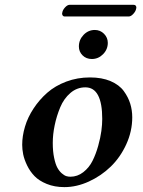

<svg xmlns="http://www.w3.org/2000/svg" viewBox="-20 -764 593 794"><path d="M271 -33.2Q300.3 -33.2 324.5 -52Q348.6 -70.8 362.5 -98.6Q376.5 -126.5 386 -160.6Q395.5 -194.8 399.2 -222.4Q402.8 -250 402.8 -272Q402.8 -402.8 333 -402.8Q298.3 -402.8 271.2 -379.6Q244.1 -356.4 229 -320.1Q213.9 -283.7 206.1 -245.8Q198.2 -208 198.2 -172.9Q198.2 -137.7 203.9 -111.1Q209.5 -84.5 217.3 -70.3Q225.1 -56.2 235.6 -47.1Q246.1 -38.1 254.4 -35.6Q262.7 -33.2 271 -33.2ZM71.8 -165Q71.8 -201.7 83.3 -240.2Q94.7 -278.8 118.7 -315.2Q142.6 -351.6 175.3 -380.4Q208 -409.2 253.9 -426.5Q299.8 -443.8 352.1 -443.8Q401.4 -443.8 437.3 -428.5Q473.1 -413.1 491.7 -387.7Q510.3 -362.3 518.6 -335.2Q526.9 -308.1 526.9 -278.8Q526.9 -221.2 502.2 -167.2Q477.5 -113.3 438 -75Q398.4 -36.6 347.7 -13.4Q296.9 9.8 246.1 9.8Q205.6 9.8 173.3 -3.4Q141.1 -16.6 122.6 -35.9Q104 -55.2 92 -80.1Q80.1 -105 75.9 -125.7Q71.8 -146.5 71.8 -165ZM306.2 -571.8Q306.2 -599.6 325.7 -619.9Q345.2 -640.1 372.1 -640.1Q394.5 -640.1 410.2 -624.3Q425.8 -608.4 425.8 -586.9Q425.8 -559.6 406.2 -539.8Q386.7 -520 359.9 -520Q336.4 -520 321.3 -535.2Q306.2 -550.3 306.2 -571.8ZM512.2 -695.8H247.1Q242.2 -695.8 239.5 -699.5Q236.8 -703.1 236.8 -708Q236.8 -710.9 237.8 -712.9Q239.3 -722.7 249 -733.4Q258.8 -744.1 268.1 -744.1H532.2Q543.9 -744.1 543.9 -731.9Q543.9 -730 543 -728Q541.5 -717.8 531.5 -706.8Q521.5 -695.8 512.2 -695.8Z"/></svg>

Font: Linux Libertine G
Style: Bold Italic
Weight: 700
Italic angle: -11.5°
Designer: Philipp H. Poll
Foundry: Philipp H. Poll
Version: Version 4.1.0